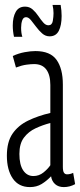

<svg xmlns="http://www.w3.org/2000/svg" viewBox="-20 -752 326 782"><path d="M8 -118Q8 -174 31 -207.5Q54 -241 94 -260.5Q134 -280 185 -292V-406Q185 -447 168.5 -469Q152 -491 119 -491Q106 -491 87.5 -488.5Q69 -486 45 -477L32 -524Q56 -535 80.5 -539.5Q105 -544 124 -544Q185 -544 210.5 -508Q236 -472 236 -408V-73Q236 -55 240.5 -48.5Q245 -42 253 -42Q266 -42 278 -48L286 -2Q264 10 240 10Q218 10 204.5 -2Q191 -14 188 -34Q170 -15 149.5 -2.5Q129 10 102 10Q56 10 32 -25Q8 -60 8 -118ZM59 -125Q59 -81 74.5 -58Q90 -35 116 -35Q139 -35 157 -49.5Q175 -64 185 -79V-251Q154 -243 125 -229.5Q96 -216 77.5 -191.5Q59 -167 59 -125ZM37 -602Q32 -625 32 -648Q32 -682 44 -703.5Q56 -725 82 -725Q100 -725 113 -713.5Q126 -702 136 -687Q146 -672 156 -660.5Q166 -649 177 -649Q192 -649 195 -666.5Q198 -684 198 -698Q198 -715 194 -732H227Q231 -709 231 -687Q231 -649 219.5 -626.5Q208 -604 182 -604Q165 -604 151.5 -616Q138 -628 127 -643Q116 -658 106 -670Q96 -682 86 -682Q75 -682 70.5 -669Q66 -656 66 -639Q66 -617 71 -602Z"/></svg>

Font: Georama ExtraCondensed Light
Style: Regular
Weight: 300
Width: 2
Designer: Jean-Baptiste Levee
Foundry: Production Type
Version: Version 1.000